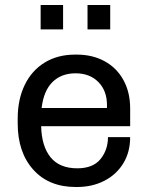

<svg xmlns="http://www.w3.org/2000/svg" viewBox="-20 -740 596 770"><path d="M233 -622H143V-720H233ZM422 -622H331V-720H422ZM502 -305V-234H145Q147 -153 183 -109Q219 -65 290 -65Q353 -65 383 -102Q413 -139 413 -190H502Q502 -130 474.5 -85Q447 -40 398.5 -15Q350 10 288 10H284Q176 10 113.5 -59.5Q51 -129 51 -245V-265Q51 -341 79 -399Q107 -457 159 -489Q211 -521 281 -521H288Q351 -521 399.5 -494.5Q448 -468 475 -419Q502 -370 502 -305ZM147 -307H409V-319Q409 -376 374.5 -411Q340 -446 283 -446Q226 -446 190.5 -411Q155 -376 147 -307Z"/></svg>

Font: Chivo
Style: Regular
Weight: 400
Designer: Hector Gatti
Foundry: Omnibus-Type
Version: Version 1.003